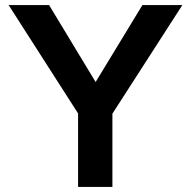

<svg xmlns="http://www.w3.org/2000/svg" viewBox="-20 -735 751 755"><path d="M422 0H287V-289L14 -715H173L369 -391H343L540 -715H697L422 -288Z"/></svg>

Font: Wix Madefor Display
Style: Bold
Weight: 700
Designer: Dalton Maag Ltd
Foundry: Dalton Maag Ltd
Version: Version 3.100